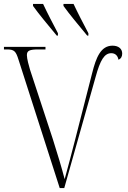

<svg xmlns="http://www.w3.org/2000/svg" viewBox="-20 -951 648 971"><path d="M267 -771H273V-783C248 -830 219 -886 198 -931H147V-921C177 -879 224 -823 267 -771ZM421 -771H427V-783C402 -830 373 -886 352 -931H301V-921C331 -879 378 -823 421 -771ZM74 -648 282 0H305L463 -560C487 -648 508 -682 543 -682C564 -682 576 -668 579 -649C592 -654 598 -665 598 -680C598 -704 580 -720 549 -720C490 -720 466 -661 446 -581L359 -241C342 -175 326 -114 307 -45C291 -106 272 -169 247 -248L132 -598C126 -618 116 -654 116 -672C116 -695 129 -701 176 -701H210V-714H0V-701H14C52 -701 60 -693 74 -648Z"/></svg>

Font: Noto Serif Display SemiCondensed ExtraLight
Style: Regular
Weight: 200
Width: 4
Designer: Monotype Design Team
Foundry: Monotype Imaging Inc.
Version: Version 2.009